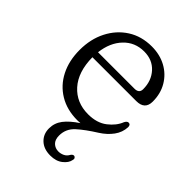

<svg xmlns="http://www.w3.org/2000/svg" viewBox="-195 -554 858 858"><g transform="rotate(45 233.5 -125.0)"><path d="M362.5 150.5Q359 171.5 336.2 189.5Q313.5 207.5 277.5 207.5Q236 207.5 211.8 184.5Q187.5 161.5 187.5 125.5Q187.5 91.5 208.2 64.2Q229 37 270.5 9.5Q263.5 10 259.5 10.2Q255.5 10.5 252 10.5Q186 10.5 137.5 -18.8Q89 -48 62.8 -99.8Q36.5 -151.5 36.5 -219.5Q36.5 -288 64 -342Q91.5 -396 140.2 -427.2Q189 -458.5 254 -458.5Q305 -458.5 345 -436.8Q385 -415 408 -376.2Q431 -337.5 431 -287Q431 -236.5 377 -236.5H100Q101 -144.5 146.8 -93.5Q192.5 -42.5 266.5 -42.5Q322 -42.5 357 -69.8Q392 -97 405 -131Q412.5 -145 421.5 -144.5Q434 -144.5 434 -128Q432.5 -94.5 412 -66.5Q391.5 -38.5 358.5 -17.5Q306.5 15 274.2 44.2Q242 73.5 242 116Q242 142.5 256 155.8Q270 169 290 169Q304.5 169 318 162.5Q331.5 156 339 141.5Q346 131.5 354 132.5Q358 133 361.5 137.5Q365 142 362.5 150.5ZM245.5 -418.5Q187.5 -418.5 148.8 -378Q110 -337.5 102 -270H332.5Q361.5 -270 361.5 -296Q361.5 -348.5 329.8 -383.5Q298 -418.5 245.5 -418.5Z"/></g></svg>

Font: Fraunces 72pt SuperSoft Light
Style: Regular
Weight: 300
Version: Version 1.000;[0bf87f6ff]